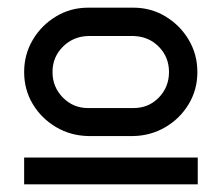

<svg xmlns="http://www.w3.org/2000/svg" viewBox="-20 -721 579 501"><path d="M495 -533Q495 -487 472.5 -449.5Q450 -412 412 -389.5Q374 -367 328 -366H210Q164 -367 126 -389.5Q88 -412 65.5 -449.5Q43 -487 43 -533Q43 -579 65.5 -617Q88 -655 126 -678Q164 -701 210 -701H328Q374 -701 412 -678Q450 -655 472.5 -617Q495 -579 495 -533ZM421 -533Q421 -572 394.5 -599Q368 -626 328 -627H210Q171 -626 144 -599Q117 -572 117 -533Q117 -494 144 -466.5Q171 -439 210 -439H328Q368 -439 394.5 -466.5Q421 -494 421 -533ZM496 -240H43V-310H496Z"/></svg>

Font: Bruno Ace SC
Style: Regular
Weight: 400
Version: Version 1.100; ttfautohint (v1.8.4.7-5d5b);gftools[0.9.27]